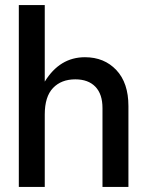

<svg xmlns="http://www.w3.org/2000/svg" viewBox="-20 -735 576 755"><path d="M54 0V-715H156V-414Q215 -510 314 -510Q390 -510 437.5 -459.5Q485 -409 485 -318V0H383V-310Q383 -365 355 -394Q327 -423 276 -423Q221 -423 188.5 -389Q156 -355 156 -285V0Z"/></svg>

Font: TASA Orbiter Display Medium
Style: Regular
Weight: 500
Designer: Weizhong Zhang
Version: Version 1.000;Glyphs 3.1.2 (3151)